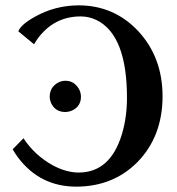

<svg xmlns="http://www.w3.org/2000/svg" viewBox="-20 -679 654 711"><path d="M222.2 -264.2Q184.6 -264.2 168.9 -297.9Q164.1 -309.6 164.1 -320.8Q164.1 -355.5 194.8 -373Q208 -379.9 222.2 -379.9Q254.4 -379.9 272 -350.1Q279.8 -335.9 279.8 -320.8Q279.8 -286.1 248.5 -270.5Q235.8 -264.6 222.2 -264.2ZM106 -515.1 47.9 -563Q56.6 -587.4 107.9 -616.2Q182.6 -658.7 271 -659.2Q401.9 -659.2 491.7 -564Q581.5 -467.3 582 -323.2Q582 -172.9 487.8 -77.6Q398.9 11.2 264.2 12.2Q128.4 12.7 46.9 -95.7Q35.6 -110.8 26.9 -126L66.9 -167Q108.4 -104 175.3 -66.9Q224.1 -40.5 271 -40Q388.7 -40 431.6 -182.6Q450.2 -244.6 450.2 -316.9Q450.2 -548.8 337.9 -604.5Q309.6 -618.2 278.8 -618.2Q179.2 -618.2 118.2 -534.2Q118.2 -534.2 106 -515.1Z"/></svg>

Font: Linux Libertine O
Style: Semibold
Weight: 700
Designer: Philipp H. Poll
Foundry: Philipp H. Poll
Version: Version 5.0.0